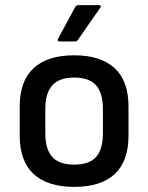

<svg xmlns="http://www.w3.org/2000/svg" viewBox="-20 -718 579 750"><path d="M270 12Q166 12 111.5 -38Q57 -88 57 -189V-301Q57 -402 111.5 -452Q166 -502 270 -502Q373 -502 427.5 -452Q482 -402 482 -301V-189Q482 -88 428 -38Q374 12 270 12ZM270 -75Q329 -75 355.5 -105Q382 -135 382 -198V-292Q382 -354 355.5 -384.5Q329 -415 270 -415Q211 -415 184 -384.5Q157 -354 157 -292V-198Q157 -135 184 -105Q211 -75 270 -75ZM213 -556Q202 -556 207 -567L274 -691Q278 -698 287 -698H366Q372 -698 373.5 -694.5Q375 -691 371 -687L285 -563Q281 -556 273 -556Z"/></svg>

Font: Sofia Sans SemiBold
Style: Regular
Weight: 600
Designer: Botio Nikoltchev, Ani Petrova
Foundry: lettersoup
Version: Version 4.101; ttfautohint (v1.8.4.7-5d5b)